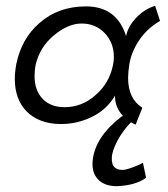

<svg xmlns="http://www.w3.org/2000/svg" viewBox="-20 -419 580 661"><path d="M514 -399 531 -347Q480 -318 450 -266Q430 -231 425 -196Q421 -169 421 -151Q421 -79 470 -48L447 10Q439 7 431 2Q405 28 385 64Q365 102 365 125Q363 166 402 166Q413 166 437 157Q464 147 472 141L483 193Q448 219 383 222Q339 222 317 198Q295 174 299 134Q307 52 400 -19H404Q375 -50 376 -90Q347 -40 293 -15Q244 8 190 8Q114 8 70 -37Q31 -79 31 -147Q31 -170 36 -198Q54 -286 115 -339Q180 -397 276 -397Q382 -397 414 -295Q421 -329 449.5 -358.5Q478 -388 514 -399ZM369 -195Q372 -208 372 -223Q372 -272 340.5 -305Q309 -338 261 -338Q214 -338 164 -296Q117 -256 103 -197Q99 -178 99 -157Q99 -108 126.5 -79Q154 -50 202 -50Q261 -50 307 -90Q356 -131 369 -195Z"/></svg>

Font: GFS Neohellenic Rg
Style: Italic
Weight: 400
Italic angle: -12°
Designer: Takis Katsoulidis and George D. Matthiopoulos
Foundry: Takis Katsoulidis and George D. Matthiopoulos
Version: Version 1.0